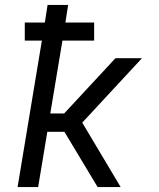

<svg xmlns="http://www.w3.org/2000/svg" viewBox="-20 -755 640 775"><path d="M51 0 149 -591H80V-664H161L172 -735H255L244 -664H360V-591H232L183 -297H239L446 -520H553L312 -260L467 0H374L240 -223H171L134 0Z"/></svg>

Font: Iosevka Aile Oblique
Style: Regular
Weight: 400
Italic angle: -9°
Designer: Belleve Invis
Foundry: Belleve Invis
Version: Version 31.1.0; ttfautohint (v1.8.4)